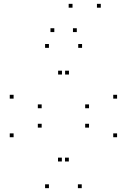

<svg xmlns="http://www.w3.org/2000/svg" viewBox="-20 -969 660 999"><path d="M405.3 10V-10H385.3V10ZM589.2 -255V-275H569.2V-255ZM589.2 -455.8V-475.8H569.2V-455.8ZM407 -720V-740H387V-720ZM234.6 -720V-740H214.6V-720ZM50.8 -455.8V-475.8H30.8V-455.8ZM50.8 -255V-275H30.8V-255ZM234.6 10V-10H214.6V10ZM196.8 -305V-325H176.8V-305ZM196.8 -405.8V-425.8H176.8V-405.8ZM302.4 -581.2V-601.2H282.4V-581.2ZM338.8 -581.2V-601.2H318.8V-581.2ZM443.2 -405.8V-425.8H423.2V-405.8ZM443.2 -305V-325H423.2V-305ZM338.2 -128.8V-148.8H318.2V-128.8ZM301.8 -128.8V-148.8H281.8V-128.8ZM262.6 -802.1V-822.1H242.6V-802.1ZM357.3 -929V-949H337.3V-929ZM504.4 -929V-949H484.4V-929ZM379.6 -802.1V-822.1H359.6V-802.1Z"/></svg>

Font: Monaspace Krypton Dots Var
Style: Regular
Weight: 400
Designer: Riley Cran and the Lettermatic Team
Version: Version 1.100 (Monaspace Krypton Dots)